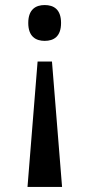

<svg xmlns="http://www.w3.org/2000/svg" viewBox="-20 -561 355 761"><path d="M157 -541C122 -541 92 -524 92 -470C92 -416 122 -399 157 -399C193 -399 222 -416 222 -470C222 -524 193 -541 157 -541ZM186 -317H129L89 180H226Z"/></svg>

Font: Noto Serif Sinhala Condensed SemiBold
Style: Regular
Weight: 600
Width: 3
Designer: Jelle Bosma - Monotype Design Team
Foundry: Monotype Imaging Inc.
Version: Version 2.007